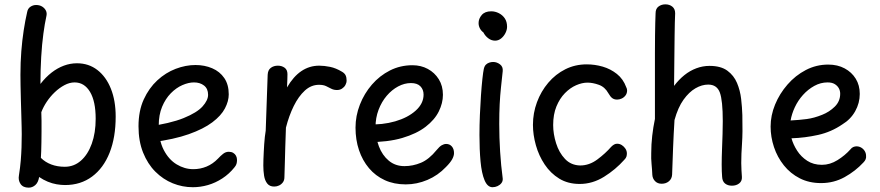

<svg xmlns="http://www.w3.org/2000/svg" viewBox="-20 -842 4045 883"><path d="M105 -787Q108 -803 120 -811Q132 -819 146 -819Q162 -819 173.5 -812Q185 -805 191 -793.5Q197 -782 193 -766Q186 -735 179.5 -687Q173 -639 169.5 -580.5Q166 -522 166 -456Q190 -487 217 -508Q244 -529 273.5 -540Q303 -551 334 -551Q388 -551 428 -520Q468 -489 490 -434Q512 -379 512 -306Q512 -210 484 -139.5Q456 -69 403.5 -30Q351 9 279 9Q261 9 240.5 5.5Q220 2 199.5 -6.5Q179 -15 160 -28Q156 -3 142.5 9Q129 21 112 21Q86 21 74.5 4Q63 -13 67 -35Q73 -73 75.5 -104Q78 -135 79 -164Q80 -193 80 -225Q80 -233 79.5 -257.5Q79 -282 78 -315Q77 -348 76 -383.5Q75 -419 74.5 -449.5Q74 -480 74 -498Q74 -555 78 -606Q82 -657 89 -702.5Q96 -748 105 -787ZM168 -116Q188 -96 216 -85.5Q244 -75 278 -75Q320 -75 352 -103Q384 -131 402 -181Q420 -231 420 -296Q420 -376 394 -419.5Q368 -463 323 -463Q300 -463 276.5 -450.5Q253 -438 232 -418Q211 -398 195 -374Q179 -350 170 -326Q171 -309 171 -286Q171 -263 171 -238Q171 -213 170.5 -189Q170 -165 169.5 -146Q169 -127 168 -116Z M681 -188 655 -259Q763 -274 824.5 -299Q886 -324 911.5 -352.5Q937 -381 937 -406Q937 -434 918.5 -448.5Q900 -463 872 -463Q847 -463 818.5 -450.5Q790 -438 765.5 -413Q741 -388 725.5 -351Q710 -314 710 -264Q710 -197 733 -152.5Q756 -108 792.5 -86Q829 -64 869 -64Q901 -64 930 -76Q959 -88 983 -113Q994 -125 1006 -134.5Q1018 -144 1032 -144Q1044 -144 1052.5 -139Q1061 -134 1065.5 -125.5Q1070 -117 1070 -106Q1070 -96 1067.5 -88Q1065 -80 1058 -72Q1034 -42 1002.5 -21.5Q971 -1 936.5 9Q902 19 867 19Q819 19 774.5 1Q730 -17 694.5 -52.5Q659 -88 638 -140.5Q617 -193 617 -261Q617 -332 641 -384.5Q665 -437 703.5 -472.5Q742 -508 788 -525.5Q834 -543 879 -543Q921 -543 956 -528Q991 -513 1011.5 -483Q1032 -453 1032 -408Q1032 -377 1014.5 -343.5Q997 -310 956.5 -279.5Q916 -249 848.5 -225Q781 -201 681 -188Z M1211 -498Q1212 -520 1225.5 -530Q1239 -540 1258 -540Q1276 -540 1289 -530.5Q1302 -521 1302 -501Q1302 -491 1301.5 -477Q1301 -463 1300 -440Q1329 -490 1366 -515Q1403 -540 1448 -540Q1471 -540 1498 -534.5Q1525 -529 1553 -512Q1565 -505 1569.5 -495.5Q1574 -486 1574 -472Q1574 -461 1568.5 -451Q1563 -441 1553 -434.5Q1543 -428 1530 -428Q1515 -428 1503.5 -434Q1492 -440 1479.5 -446Q1467 -452 1447 -452Q1411 -452 1382 -425.5Q1353 -399 1331 -354.5Q1309 -310 1295 -255Q1293 -206 1292 -166.5Q1291 -127 1290 -93.5Q1289 -60 1288 -27Q1288 -13 1281 -3.5Q1274 6 1263.5 11Q1253 16 1241 16Q1220 16 1209 2Q1198 -12 1194.5 -34Q1191 -56 1191 -81Q1191 -93 1191.5 -109Q1192 -125 1193 -143Q1194 -161 1195 -178.5Q1196 -196 1198 -212.5Q1200 -229 1202 -241Z M1846 6Q1792 6 1749.5 -13.5Q1707 -33 1677 -68.5Q1647 -104 1631 -151.5Q1615 -199 1615 -255Q1615 -309 1635 -360.5Q1655 -412 1690.5 -453Q1726 -494 1773.5 -518Q1821 -542 1877 -542Q1916 -542 1947.5 -525Q1979 -508 1998 -477.5Q2017 -447 2017 -406Q2017 -368 1998 -329.5Q1979 -291 1937.5 -259Q1896 -227 1830 -207.5Q1764 -188 1669 -188V-270Q1739 -267 1797.5 -284Q1856 -301 1892 -333.5Q1928 -366 1928 -407Q1928 -430 1913.5 -445Q1899 -460 1870 -460Q1840 -460 1811 -444.5Q1782 -429 1758.5 -401.5Q1735 -374 1721 -337Q1707 -300 1707 -258Q1707 -210 1722.5 -169Q1738 -128 1768 -103Q1798 -78 1840 -78Q1879 -78 1916 -93.5Q1953 -109 1988 -152Q2001 -168 2011.5 -174Q2022 -180 2032 -180Q2048 -180 2058 -168.5Q2068 -157 2068 -138Q2068 -125 2059.5 -109.5Q2051 -94 2031 -74Q1994 -35 1945.5 -14.5Q1897 6 1846 6Z M2181 -736Q2181 -756 2195.5 -773Q2210 -790 2239 -790Q2257 -790 2274 -781.5Q2291 -773 2301.5 -757.5Q2312 -742 2312 -719Q2312 -705 2304.5 -690Q2297 -675 2284.5 -665Q2272 -655 2257 -655Q2240 -655 2225.5 -666Q2211 -677 2203 -693Q2193 -700 2187 -711.5Q2181 -723 2181 -736ZM2205 -525Q2208 -538 2214.5 -544.5Q2221 -551 2230 -554Q2239 -557 2248 -557Q2265 -557 2279.5 -546Q2294 -535 2292 -515Q2288 -477 2284 -440Q2280 -403 2278 -362.5Q2276 -322 2276 -272Q2276 -240 2277 -208.5Q2278 -177 2280 -145Q2282 -113 2285 -82Q2288 -51 2292 -21Q2293 -9 2286 0Q2279 9 2268 14Q2257 19 2245 19Q2222 19 2208.5 -13Q2195 -45 2190 -99.5Q2185 -154 2185 -221Q2185 -266 2187 -313.5Q2189 -361 2192 -404Q2195 -447 2198.5 -479Q2202 -511 2205 -525Z M2646 4Q2592 4 2552 -20.5Q2512 -45 2485 -85.5Q2458 -126 2444.5 -174Q2431 -222 2431 -268Q2431 -322 2449.5 -372Q2468 -422 2501.5 -461.5Q2535 -501 2580 -523.5Q2625 -546 2678 -546Q2716 -546 2752 -535.5Q2788 -525 2817 -502Q2846 -479 2860 -441Q2862 -437 2863 -433.5Q2864 -430 2864 -426Q2864 -413 2857 -403.5Q2850 -394 2839.5 -389Q2829 -384 2818 -384Q2805 -384 2796 -390.5Q2787 -397 2778 -413Q2762 -442 2734 -452Q2706 -462 2682 -462Q2657 -462 2629.5 -450Q2602 -438 2578 -413.5Q2554 -389 2539 -352.5Q2524 -316 2524 -267Q2524 -226 2537.5 -183Q2551 -140 2578.5 -111Q2606 -82 2648 -81Q2690 -81 2727 -108.5Q2764 -136 2791 -167Q2798 -174 2804.5 -177.5Q2811 -181 2818 -181Q2830 -181 2840 -174.5Q2850 -168 2856.5 -158Q2863 -148 2863 -136Q2863 -129 2861 -122Q2859 -115 2851 -107Q2811 -62 2758 -29Q2705 4 2646 4Z M2995 -781Q2995 -802 3008.5 -812Q3022 -822 3040 -822Q3059 -822 3072 -811.5Q3085 -801 3085 -781Q3084 -761 3083.5 -738Q3083 -715 3082.5 -679.5Q3082 -644 3081.5 -588.5Q3081 -533 3080 -447Q3102 -476 3127.5 -496.5Q3153 -517 3182.5 -528Q3212 -539 3243 -539Q3295 -539 3325 -517Q3355 -495 3369.5 -460.5Q3384 -426 3388.5 -387Q3393 -348 3394 -313Q3396 -231 3392.5 -182Q3389 -133 3389 -92Q3389 -75 3390 -59.5Q3391 -44 3392 -28Q3393 -9 3379.5 1.5Q3366 12 3346 12Q3327 12 3314.5 2Q3302 -8 3301 -29Q3299 -52 3299 -85Q3299 -118 3300.5 -154.5Q3302 -191 3303 -225.5Q3304 -260 3304 -285Q3304 -380 3290.5 -416.5Q3277 -453 3237 -453Q3208 -453 3178.5 -436Q3149 -419 3123.5 -383.5Q3098 -348 3082 -290Q3078 -226 3075.5 -162.5Q3073 -99 3071 -39Q3070 -20 3056.5 -8.5Q3043 3 3023 3Q3004 3 2992.5 -9Q2981 -21 2980 -38Q2979 -62 2976.5 -87.5Q2974 -113 2975 -138Q2975 -178 2979.5 -217.5Q2984 -257 2992 -295Q2992 -399 2992 -472.5Q2992 -546 2992 -596Q2992 -646 2992.5 -679.5Q2993 -713 2993.5 -736.5Q2994 -760 2995 -781Z M3756 0Q3701 0 3658 -22Q3615 -44 3585 -81.5Q3555 -119 3539.5 -165.5Q3524 -212 3524 -260Q3524 -311 3544.5 -361Q3565 -411 3601.5 -453Q3638 -495 3686 -520Q3734 -545 3789 -545Q3832 -545 3864.5 -527.5Q3897 -510 3915.5 -480Q3934 -450 3934 -410Q3934 -368 3913 -330.5Q3892 -293 3854 -270Q3803 -235 3742.5 -221.5Q3682 -208 3620 -206Q3628 -177 3646 -149Q3664 -121 3692.5 -102.5Q3721 -84 3760 -84Q3797 -84 3831.5 -105.5Q3866 -127 3891 -155Q3897 -163 3904.5 -166Q3912 -169 3919 -169Q3931 -169 3941 -163Q3951 -157 3957 -147Q3963 -137 3963 -125Q3964 -117 3961 -109.5Q3958 -102 3951 -95Q3914 -55 3864.5 -27.5Q3815 0 3756 0ZM3616 -288Q3656 -290 3690 -294.5Q3724 -299 3761 -314Q3794 -327 3819 -351.5Q3844 -376 3844 -411Q3844 -425 3837.5 -436.5Q3831 -448 3818.5 -455.5Q3806 -463 3786 -463Q3754 -463 3725 -447Q3696 -431 3673 -405.5Q3650 -380 3635.5 -349Q3621 -318 3616 -288Z"/></svg>

Font: Playpen Sans Hebrew
Style: Regular
Weight: 400
Designer: Tom Grace, Laura Meseguer, Veronika Burian, José Scaglione
Foundry: TypeTogether
Version: Version 2.000